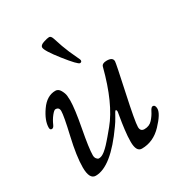

<svg xmlns="http://www.w3.org/2000/svg" viewBox="-160 -774 845 898"><g transform="rotate(-30 262.5 -324.5)"><path d="M181 -634Q181 -646 202 -653Q223 -660 233 -660Q243 -660 249 -642Q265 -590 280.5 -554.5Q296 -519 302 -507.5Q308 -496 308 -492Q308 -482 298 -482Q287 -482 234 -549Q181 -616 181 -634ZM20 -294Q20 -332 53.5 -380Q87 -428 133 -428Q149 -428 158.5 -411Q168 -394 169.5 -380.5Q171 -367 171 -355Q171 -310 152.5 -212.5Q134 -115 134 -79Q134 -67 140 -59.5Q146 -52 152 -52Q157 -52 162.5 -53.5Q168 -55 174 -58.5Q180 -62 185 -66Q190 -70 197.5 -77Q205 -84 209.5 -89Q214 -94 222.5 -103.5Q231 -113 236 -119Q241 -125 251 -137Q261 -149 266 -155Q337 -241 382 -414Q386 -430 411 -430Q444 -430 444 -408Q444 -398 413.5 -257Q383 -116 383 -88Q383 -64 405 -64Q432 -64 448.5 -82.5Q465 -101 474 -119.5Q483 -138 491 -138Q505 -138 505 -117Q505 -90 458 -40.5Q411 9 349 9Q319 9 319 -45Q319 -73 323.5 -109Q328 -145 332.5 -170Q337 -195 337 -197Q337 -208 332 -208Q330 -208 326 -201.5Q322 -195 313 -178.5Q304 -162 291 -144Q182 11 99 11Q65 11 65 -53Q65 -113 87.5 -210Q110 -307 110 -332Q110 -353 90 -353Q83 -353 69 -335.5Q55 -318 45 -295Q39 -281 30 -281Q20 -281 20 -294Z"/></g></svg>

Font: OFL Sorts Mill Goudy TT
Style: Italic
Weight: 500
Italic angle: -6°
Version: Version 003.000